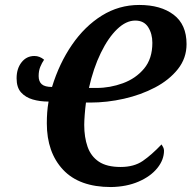

<svg xmlns="http://www.w3.org/2000/svg" viewBox="-20 -745 773 775"><path d="M428 10Q300 10 234.5 -60Q169 -130 169 -247Q169 -270 170.5 -291Q172 -312 176 -335Q141 -335 112 -343.5Q83 -352 65 -372Q47 -392 47 -429Q47 -468 67 -493.5Q87 -519 119 -519Q140 -519 158 -504Q149 -491 142.5 -475Q136 -459 136 -438Q136 -416 148.5 -405Q161 -394 190 -394Q219 -489 270.5 -564Q322 -639 391 -682Q460 -725 542 -725Q629 -725 681 -685.5Q733 -646 733 -567Q733 -510 698 -466Q663 -422 606 -392Q549 -362 480.5 -346.5Q412 -331 344 -331H327Q324 -309 322 -282.5Q320 -256 320 -241Q320 -191 333.5 -152.5Q347 -114 379 -92.5Q411 -71 467 -71Q521 -71 556.5 -95.5Q592 -120 632 -162Q635 -158 638.5 -151Q642 -144 642 -137Q642 -100 615 -66.5Q588 -33 539.5 -12Q491 9 428 10ZM370 -390Q424 -390 476 -409Q528 -428 561.5 -468Q595 -508 595 -572Q595 -609 578 -635.5Q561 -662 526 -662Q489 -662 453 -627.5Q417 -593 387 -531.5Q357 -470 339 -390Z"/></svg>

Font: Noto Serif Condensed
Style: Bold Italic
Weight: 700
Width: 3
Italic angle: -12°
Designer: Monotype Design Team
Foundry: Monotype Imaging Inc.
Version: Version 2.014